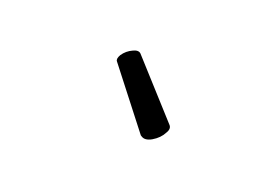

<svg xmlns="http://www.w3.org/2000/svg" viewBox="-43 -27 587 403"><g transform="rotate(-20 250.0 174.0)"><path d="M244 269Q228 266 225 256Q224 254 224 253L230 90Q230 84 241 80Q255 76 269 80Q281 83 282 91L288 252Q289 262 276 266Q262 272 244 269ZM282 91Z"/></g></svg>

Font: LXGW WenKai Mono TC Light
Style: Regular
Weight: 300
Designer: LXGW / Fontworks Inc.
Foundry: LXGW / Fontworks Inc.
Version: Version 1.330